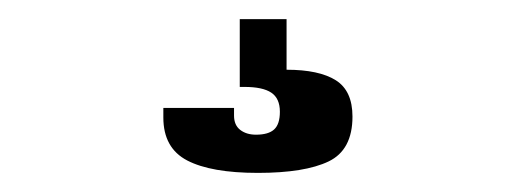

<svg xmlns="http://www.w3.org/2000/svg" viewBox="-20 -34 540 201"><path d="M250 147Q201 147 176 134Q151 121 151 89V79H225V87Q225 97 231.5 102Q238 107 248 107Q261 107 267 101.5Q273 96 273 83Q273 69 264 63Q255 57 236 57H231V-14H280V39Q314 39 331.5 50Q349 61 349 88Q349 123 324 135Q299 147 250 147Z"/></svg>

Font: Booming Bebas 2
Style: Regular
Weight: 400
Designer: Ryoichi Tsunekawa
Foundry: Ryoichi Tsunekawa
Version: Version 2.000